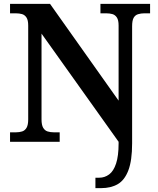

<svg xmlns="http://www.w3.org/2000/svg" viewBox="-20 -734 819 994"><path d="M474 240V186H494Q522 186 545 169Q568 152 581 112.5Q594 73 594 9V0L195 -560V-116Q195 -87 203.5 -72.5Q212 -58 226.5 -53.5Q241 -49 258 -49H289V0H32V-49H63Q80 -49 94.5 -53.5Q109 -58 117.5 -72.5Q126 -87 126 -116V-602Q126 -630 117 -643.5Q108 -657 94 -661Q80 -665 63 -665H32V-714H239L594 -213V-602Q594 -630 585 -643.5Q576 -657 562 -661Q548 -665 531 -665H500V-714H757V-665H726Q710 -665 695 -660.5Q680 -656 672 -642Q664 -628 664 -598V8Q664 97 644.5 148Q625 199 589.5 219.5Q554 240 503 240Z"/></svg>

Font: Noto Serif Armenian SemiBold
Style: Regular
Weight: 600
Version: Version 2.007